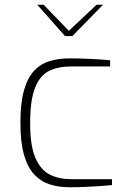

<svg xmlns="http://www.w3.org/2000/svg" viewBox="-20 -783 530 809"><path d="M273 6Q229 6 191.5 -5.5Q154 -17 125.5 -46.5Q97 -76 81.5 -129.5Q66 -183 66 -266Q66 -349 81 -402Q96 -455 123.5 -484.5Q151 -514 189 -525.5Q227 -537 274 -537Q309 -537 357 -535Q405 -533 444 -529V-503H280Q226 -503 187.5 -484.5Q149 -466 128 -414Q107 -362 107 -263Q107 -168 129.5 -117Q152 -66 190.5 -47Q229 -28 280 -28H452V-3Q430 -1 401.5 1Q373 3 340.5 4.5Q308 6 273 6ZM254 -631 137 -763H164L270 -653L387 -763H414L285 -631Z"/></svg>

Font: Exo Thin ExtraLight
Style: Regular
Weight: 250
Version: Version 2.000